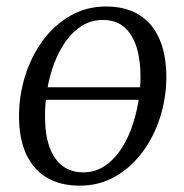

<svg xmlns="http://www.w3.org/2000/svg" viewBox="-20 -576 582 606"><path d="M422.5 -261H110L115.5 -300.5H427.5ZM315 -555.5Q376.5 -555.5 419 -529.2Q461.5 -503 483.2 -453Q505 -403 505 -332.5Q505 -268.5 485.8 -207.2Q466.5 -146 430.5 -97Q394.5 -48 344 -19Q293.5 10 231.5 10Q170 10 127.2 -15.8Q84.5 -41.5 62.2 -90.5Q40 -139.5 40 -208.5Q40 -274 59.2 -336Q78.5 -398 114.8 -447.5Q151 -497 201.8 -526.2Q252.5 -555.5 315 -555.5ZM304.5 -513Q268 -513 238.8 -494.8Q209.5 -476.5 187.5 -445.5Q165.5 -414.5 150.8 -375.2Q136 -336 129 -293.2Q122 -250.5 122 -210Q122 -151.5 136.2 -112Q150.5 -72.5 177.5 -52.2Q204.5 -32 243 -32Q278.5 -32 307.5 -50.2Q336.5 -68.5 358.2 -99.5Q380 -130.5 394.2 -169.5Q408.5 -208.5 416 -250.8Q423.5 -293 423.5 -333Q423.5 -387.5 410.8 -427.8Q398 -468 372 -490.5Q346 -513 304.5 -513Z"/></svg>

Font: Merriweather 48pt Light
Style: Italic
Weight: 300
Italic angle: -7.8°
Version: Version 2.101